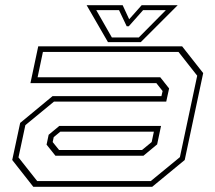

<svg xmlns="http://www.w3.org/2000/svg" viewBox="-20 -718 828 738"><path d="M108 0 27 -103 57.5 -245.5 182 -348.5H600.5L605 -368L581 -398.5H97L127 -540H680L761 -437L690 -103L565 0ZM123 -22H559.5L671.5 -114L738 -427L666 -518.5H145L124.5 -421H596L630 -378L619 -327.5H187.5L77.5 -237L51 -113ZM193 -119.5 159 -162 167 -200 208 -234H599L584 -163L531.5 -119.5ZM207 -141.5H526L563 -172L571.5 -212H212L186.5 -191L182.5 -172ZM395 -556 313 -698H451.5L476.5 -644L524.5 -698H663L521 -556ZM410 -574H513.5L617.5 -679H530L475 -617H467L437.5 -679H350Z"/></svg>

Font: Tourney Expanded ExtraLight
Style: Italic
Weight: 200
Width: 7
Italic angle: -12°
Designer: Tyler Finck
Foundry: Etcetera Type Co
Version: Version 1.010; ttfautohint (v1.8.3)